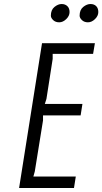

<svg xmlns="http://www.w3.org/2000/svg" viewBox="-20 -935 509 955"><path d="M242 -667V-642L211 -443L203 -418H390L381 -361H194V-336L153 -82L146 -57H357L348 0H75L189 -720H452L443 -667ZM233 -857Q233 -886 251 -900.5Q269 -915 286.5 -915Q304 -915 315 -904.5Q326 -894 326 -875Q326 -856 309.5 -840Q293 -824 274.5 -824Q256 -824 244.5 -835Q233 -846 233 -857ZM376 -857Q376 -886 394 -900.5Q412 -915 430 -915Q448 -915 458.5 -904.5Q469 -894 469 -875Q469 -856 452.5 -840Q436 -824 417.5 -824Q399 -824 387.5 -835Q376 -846 376 -857Z"/></svg>

Font: Economica
Style: Italic
Weight: 400
Designer: Vicente Lamonaca
Foundry: Vicente Lamonaca
Version: Version 1.100